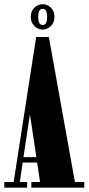

<svg xmlns="http://www.w3.org/2000/svg" viewBox="-26 -872 412 892"><path d="M-6 0V-26.5H37.5L142 -700H201L322 -26.5H365.5V0H119.5V-26.5H160L146.5 -117H79.5L66 -26.5H100V0ZM83 -142H143L113 -341ZM172.5 -734.5Q151 -734.5 134 -750.8Q117 -767 117 -793.5Q117 -821 134 -836.8Q151 -852.5 172.5 -852.5Q193.5 -852.5 210.2 -836.8Q227 -821 227 -793.5Q227 -767 210.2 -750.8Q193.5 -734.5 172.5 -734.5ZM172.5 -756Q184 -756 188.5 -766.5Q193 -777 193 -794.5Q193 -810 188.5 -820.5Q184 -831 172.5 -831Q160.5 -831 156 -820.5Q151.5 -810 151.5 -794.5Q151.5 -777 156 -766.5Q160.5 -756 172.5 -756Z"/></svg>

Font: Imbue 50pt Black
Style: Regular
Weight: 900
Designer: Tyler Finck
Foundry: Etcetera Type Company
Version: Version 1.102; ttfautohint (v1.8.3)